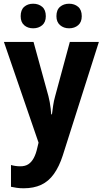

<svg xmlns="http://www.w3.org/2000/svg" viewBox="-20 -771 552 1031"><path d="M1 -546H160L240 -255Q244 -240 247 -223Q250 -206 252 -189.5Q254 -173 255 -157H259Q262 -181 265.5 -205Q269 -229 276 -254L355 -546H511L317 64Q298 123 269.5 163Q241 203 201 221.5Q161 240 107 240Q86 240 69.5 237.5Q53 235 39 232V115Q49 118 62 120Q75 122 89 122Q115 122 132 111Q149 100 161 78Q173 56 180 24L187 -5ZM91 -684Q91 -718 110 -734.5Q129 -751 158 -751Q187 -751 206.5 -734.5Q226 -718 226 -684Q226 -652 206.5 -635.5Q187 -619 158 -619Q129 -619 110 -635.5Q91 -652 91 -684ZM283 -684Q283 -718 302.5 -734.5Q322 -751 351 -751Q380 -751 399.5 -734.5Q419 -718 419 -684Q419 -652 399.5 -635.5Q380 -619 351 -619Q322 -619 302.5 -636Q283 -653 283 -684Z"/></svg>

Font: Noto Sans Display SemiCondensed
Style: Regular
Weight: 400
Width: 4
Version: Version 2.003